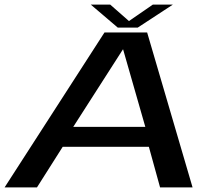

<svg xmlns="http://www.w3.org/2000/svg" viewBox="-32 -819 959 839"><path d="M-12 0H129.5L242 -177.5H618.5L667.5 0H809.5L611 -677H424.5ZM288 -264.5 505 -603H506L603 -264.5ZM482.5 -698.5H570L723.5 -799H636L531.5 -727L449.5 -799H364.5Z"/></svg>

Font: Anybody Expanded Medium
Style: Italic
Weight: 500
Width: 7
Italic angle: -10°
Version: Version 1.113;gftools[0.9.25]